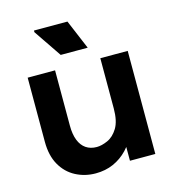

<svg xmlns="http://www.w3.org/2000/svg" viewBox="-109 -808 826 914"><g transform="rotate(-15 304.0 -350.5)"><path d="M548 -508V0H423V-121L456 -128Q439 -83 408.5 -51Q378 -19 338.5 -1.5Q299 16 251 16Q198 16 153 -7.5Q108 -31 81.5 -77.5Q55 -124 55 -192V-508H190V-235Q190 -193 201.5 -163.5Q213 -134 235 -119Q257 -104 288 -104Q312 -104 341.5 -117Q371 -130 392 -164Q413 -198 413 -261V-508ZM368 -572H235L142 -709V-717H307Z"/></g></svg>

Font: Fustat ExtraBold
Style: Regular
Weight: 800
Designer: Mohamed Gaber, Khaled Hosny, Laura Garcia Mut
Foundry: Kief Type Foundry, Alif Type Foundry, Hard Type Foundry
Version: Version 1.007